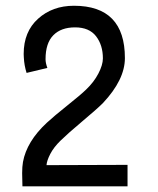

<svg xmlns="http://www.w3.org/2000/svg" viewBox="-20 -658 558 677"><path d="M147 -418.5 73.7 -400.9Q65.4 -427.2 64 -455.6Q64 -458 63.7 -461.9Q63.5 -465.8 63.5 -467.8Q63.5 -546.4 114.3 -592Q165 -637.7 240.7 -637.7Q420.4 -637.7 420.4 -453.1Q420.4 -377 342.8 -294.4Q322.3 -273.9 270.5 -230.5Q218.8 -187 193.4 -162.1Q169.4 -138.7 157.2 -115Q145 -91.3 144 -75.7L429.7 -76.7V-1H59.1Q59.1 -8.3 58.6 -23.7Q58.1 -39.1 58.1 -47.4Q58.1 -70.3 61 -86.9Q74.2 -159.2 145 -225.1Q170.9 -249 217.8 -286.4Q264.6 -323.7 283.7 -342.3Q311 -368.2 326.9 -398.7Q342.8 -429.2 342.8 -452.1Q342.8 -499 318.6 -530.3Q294.4 -561.5 244.6 -561.5Q195.3 -561.5 168 -533.7Q140.6 -505.9 140.6 -449.2Q140.6 -436 147 -418.5Z"/></svg>

Font: Fantasque Sans Mono
Style: Regular
Weight: 400
Monospace: yes
Designer: Jany Belluz
Version: Version 1.8.0 ; ttfautohint (v1.8.2)